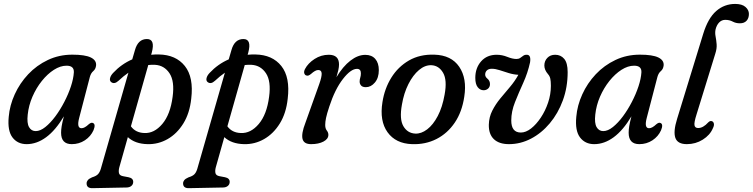

<svg xmlns="http://www.w3.org/2000/svg" viewBox="-20 -742 3924 1001"><path d="M393 -128Q378.5 -73.5 405 -73.5Q421 -73.5 442.5 -94Q455.5 -105 464 -101Q480.5 -95 467.5 -63Q453 -30.5 422.5 -10.5Q392 9.5 354 9.5Q298.5 9.5 298.5 -50Q298.5 -65.5 301.5 -84.2Q304.5 -103 313 -135.5Q269.5 -62.5 220.5 -26.5Q171.5 9.5 119 9.5Q71.5 9.5 45 -25.5Q18.5 -60.5 25.5 -133Q30.5 -192.5 56.8 -250.2Q83 -308 127 -354.8Q171 -401.5 229.5 -429.2Q288 -457 357 -457Q423 -457 453 -442.5Q483 -428 481 -401.5Q479 -382 466.5 -371.5Q454 -361 448.5 -341ZM124.5 -144.5Q119.5 -100 131.5 -79.2Q143.5 -58.5 166 -58.5Q190 -58.5 216.5 -79.8Q243 -101 268.5 -135.2Q294 -169.5 315.2 -210.5Q336.5 -251.5 349.8 -291.8Q363 -332 365 -364.5Q367 -399.5 327 -399.5Q294.5 -399.5 261 -378Q227.5 -356.5 198.2 -320Q169 -283.5 149.2 -238Q129.5 -192.5 124.5 -144.5Z M598.5 -321.5Q576 -300.5 559 -314.5Q550.5 -322 554 -335.5Q557.5 -349 570 -362Q613 -408 669.5 -432.5L683.5 -480.5Q699.5 -538.5 746 -538.5Q790 -538.5 771.5 -468.5L768 -456.5Q788 -458.5 808.5 -458Q897 -456.5 943.8 -397.8Q990.5 -339 977 -227.5Q969 -152 936 -98.5Q903 -45 854 -17Q805 11 749 9.5Q684 8 646.5 -27L602 130.5Q597.5 147.5 600.2 160.2Q603 173 621 176.5L650 182Q674.5 187 674.5 206Q674.5 219 665.2 227Q656 235 641 235.5L461.5 239Q431.5 239.5 431.5 214Q431.5 205 437.8 197.2Q444 189.5 460 182.5Q481.5 176 490.8 166.2Q500 156.5 505.5 138.5L649.5 -363Q624 -345.5 598.5 -321.5ZM732.5 -48.5Q784 -46 826 -95.5Q868 -145 880 -237.5Q891 -318.5 863.8 -359.8Q836.5 -401 789 -404Q770.5 -405 753 -403L662.5 -83.5Q686.5 -50 732.5 -48.5Z M1101.5 -321.5Q1079 -300.5 1062 -314.5Q1053.5 -322 1057 -335.5Q1060.5 -349 1073 -362Q1116 -408 1172.5 -432.5L1186.5 -480.5Q1202.5 -538.5 1249 -538.5Q1293 -538.5 1274.5 -468.5L1271 -456.5Q1291 -458.5 1311.5 -458Q1400 -456.5 1446.8 -397.8Q1493.5 -339 1480 -227.5Q1472 -152 1439 -98.5Q1406 -45 1357 -17Q1308 11 1252 9.5Q1187 8 1149.5 -27L1105 130.5Q1100.5 147.5 1103.2 160.2Q1106 173 1124 176.5L1153 182Q1177.5 187 1177.5 206Q1177.5 219 1168.2 227Q1159 235 1144 235.5L964.5 239Q934.5 239.5 934.5 214Q934.5 205 940.8 197.2Q947 189.5 963 182.5Q984.5 176 993.8 166.2Q1003 156.5 1008.5 138.5L1152.5 -363Q1127 -345.5 1101.5 -321.5ZM1235.5 -48.5Q1287 -46 1329 -95.5Q1371 -145 1383 -237.5Q1394 -318.5 1366.8 -359.8Q1339.5 -401 1292 -404Q1273.5 -405 1256 -403L1165.5 -83.5Q1189.5 -50 1235.5 -48.5Z M1579.5 -348Q1570.5 -349 1566.8 -358.5Q1563 -368 1570 -382Q1586 -412.5 1620 -434.5Q1654 -456.5 1694 -456.5Q1747.5 -456.5 1747.5 -406Q1747.5 -393 1743.8 -376Q1740 -359 1734 -339.5Q1768 -396 1807 -426Q1846 -456 1884.5 -456Q1918 -456 1936.5 -434.8Q1955 -413.5 1955 -376.5Q1955 -336 1934.5 -311.8Q1914 -287.5 1887.5 -287.5Q1870 -287.5 1862.5 -296.2Q1855 -305 1855 -316.5Q1855 -327 1858.2 -337Q1861.5 -347 1861.5 -360Q1861.5 -383 1841 -383Q1809 -383 1767.8 -330Q1726.5 -277 1697 -187Q1684 -148 1679.8 -127.2Q1675.5 -106.5 1675.5 -90.5Q1675.5 -72 1683.8 -61.5Q1692 -51 1692 -39Q1692 -17.5 1666.5 -4Q1641 9.5 1602 9.5Q1564 9.5 1557.2 -18Q1550.5 -45.5 1572 -101L1644.5 -304Q1658 -342 1657 -359.5Q1656 -377 1639 -377Q1624 -377 1601.5 -356.5Q1587.5 -345 1579.5 -348Z M2244.5 -457Q2333 -454.5 2374.2 -393.8Q2415.5 -333 2400.5 -238Q2389 -159 2351 -102.8Q2313 -46.5 2255.5 -17.2Q2198 12 2128 9.5Q2043 6.5 2000.5 -52.5Q1958 -111.5 1974 -210Q1985 -280.5 2020.2 -337.2Q2055.5 -394 2112.2 -426.8Q2169 -459.5 2244.5 -457ZM2145 -45.5Q2176 -44 2207 -67.5Q2238 -91 2262.2 -137Q2286.5 -183 2298 -249Q2312 -324.5 2290.2 -362.2Q2268.5 -400 2229.5 -402Q2196 -403.5 2164.5 -377Q2133 -350.5 2109.2 -303.5Q2085.5 -256.5 2075.5 -197Q2061.5 -121 2083 -84.2Q2104.5 -47.5 2145 -45.5Z M2939.5 -366Q2939.5 -287 2914.5 -218.8Q2889.5 -150.5 2846.2 -99Q2803 -47.5 2748.2 -19Q2693.5 9.5 2633.5 9.5Q2582 9.5 2554.8 -16.5Q2527.5 -42.5 2528.5 -92Q2529.5 -131.5 2546.5 -165Q2563.5 -198.5 2588.5 -228.8Q2613.5 -259 2639 -289Q2664.5 -319 2682.5 -352Q2656.5 -353.5 2631.8 -361.2Q2607 -369 2584.8 -376.2Q2562.5 -383.5 2544 -383.5Q2527.5 -383.5 2518.5 -375Q2509.5 -366.5 2509.5 -353Q2509.5 -341.5 2521 -332Q2534.5 -321 2534.5 -303.5Q2534.5 -289 2524.8 -280.2Q2515 -271.5 2501.5 -271.5Q2483 -271.5 2470.5 -287.5Q2458 -303.5 2458 -336Q2458 -387.5 2488.2 -422Q2518.5 -456.5 2569.5 -456.5Q2597.5 -456.5 2624.8 -445.5Q2652 -434.5 2672.5 -434.5Q2684.5 -434.5 2692.2 -440Q2700 -445.5 2707.8 -451.2Q2715.5 -457 2727 -456.5Q2749.5 -456 2743.5 -417Q2731.5 -362 2708 -310.2Q2684.5 -258.5 2665 -209.5Q2645.5 -160.5 2645.5 -114Q2645.5 -51 2695.5 -51Q2721.5 -51 2748.8 -72.2Q2776 -93.5 2799.5 -128.8Q2823 -164 2837.5 -207Q2852 -250 2852 -294.5Q2852 -318.5 2849 -332Q2846 -345.5 2837 -355.5Q2818 -377.5 2818 -400.5Q2818 -424 2833.5 -440.2Q2849 -456.5 2874.5 -456.5Q2903.5 -456.5 2921.5 -435.2Q2939.5 -414 2939.5 -366Z M3352 -128Q3337.5 -73.5 3364 -73.5Q3380 -73.5 3401.5 -94Q3414.5 -105 3423 -101Q3439.5 -95 3426.5 -63Q3412 -30.5 3381.5 -10.5Q3351 9.5 3313 9.5Q3257.5 9.5 3257.5 -50Q3257.5 -65.5 3260.5 -84.2Q3263.5 -103 3272 -135.5Q3228.5 -62.5 3179.5 -26.5Q3130.5 9.5 3078 9.5Q3030.5 9.5 3004 -25.5Q2977.5 -60.5 2984.5 -133Q2989.5 -192.5 3015.8 -250.2Q3042 -308 3086 -354.8Q3130 -401.5 3188.5 -429.2Q3247 -457 3316 -457Q3382 -457 3412 -442.5Q3442 -428 3440 -401.5Q3438 -382 3425.5 -371.5Q3413 -361 3407.5 -341ZM3083.5 -144.5Q3078.5 -100 3090.5 -79.2Q3102.5 -58.5 3125 -58.5Q3149 -58.5 3175.5 -79.8Q3202 -101 3227.5 -135.2Q3253 -169.5 3274.2 -210.5Q3295.5 -251.5 3308.8 -291.8Q3322 -332 3324 -364.5Q3326 -399.5 3286 -399.5Q3253.5 -399.5 3220 -378Q3186.5 -356.5 3157.2 -320Q3128 -283.5 3108.2 -238Q3088.5 -192.5 3083.5 -144.5Z M3813 -721.5Q3848.5 -721.5 3866.5 -705.8Q3884.5 -690 3884.5 -669.5Q3884.5 -647 3872.2 -633.8Q3860 -620.5 3837.5 -620.5Q3816.5 -620.5 3799.8 -629.5Q3783 -638.5 3761 -638.5Q3742.5 -638.5 3729.2 -624.8Q3716 -611 3710.5 -588Q3707 -570.5 3710.8 -551.8Q3714.5 -533 3716.2 -511Q3718 -489 3709 -461.5L3611.5 -145.5Q3598 -103 3600.8 -88.8Q3603.5 -74.5 3620 -74.5Q3646 -74.5 3672.5 -104Q3682.5 -114 3692 -110Q3699.5 -107.5 3701.8 -97.5Q3704 -87.5 3696.5 -73Q3681.5 -37.5 3644 -14Q3606.5 9.5 3561 9.5Q3512.5 9.5 3501 -23.2Q3489.5 -56 3510 -122L3646.5 -566.5Q3671.5 -647.5 3714 -684.5Q3756.5 -721.5 3813 -721.5Z"/></svg>

Font: Fraunces 72pt S100
Style: Italic
Weight: 400
Italic angle: -16°
Version: Version 1.000; ttfautohint (v1.8.3)